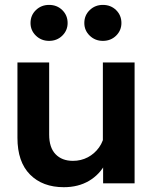

<svg xmlns="http://www.w3.org/2000/svg" viewBox="-20 -763 638 799"><path d="M540.1 0H409.1V-96L408.1 -124V-503H540.1ZM415 -209.9 441.6 -192Q443.6 -130.2 419.4 -83.5Q395.2 -36.8 350.5 -10.4Q305.7 16 245.6 16Q157.2 16 104.9 -36.7Q52.6 -89.4 52.6 -189.4V-503H184.6V-202.9Q184.6 -148.8 211.3 -121.2Q237.9 -93.6 283.6 -93.6Q317 -93.6 345.1 -108.3Q373.2 -123 392.1 -149.3Q411 -175.6 415 -209.9ZM408.1 -592.9Q375.8 -592.9 353.4 -614.6Q330.9 -636.3 330.9 -667.2Q330.9 -699.4 353.4 -721Q375.8 -742.6 408.1 -742.6Q441 -742.6 463.2 -721Q485.3 -699.3 485.3 -667.2Q485.3 -636.4 463.2 -614.6Q441 -592.9 408.1 -592.9ZM184.2 -592.9Q151.8 -592.9 129.4 -614.6Q107 -636.3 107 -667.2Q107 -699.4 129.4 -721Q151.8 -742.6 184.2 -742.6Q217.1 -742.6 239.2 -721Q261.4 -699.3 261.4 -667.2Q261.4 -636.4 239.2 -614.6Q217.1 -592.9 184.2 -592.9Z"/></svg>

Font: Wix Madefor Display
Style: Regular
Weight: 400
Designer: Dalton Maag Ltd
Foundry: Dalton Maag Ltd
Version: Version 3.100